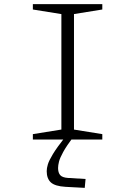

<svg xmlns="http://www.w3.org/2000/svg" viewBox="-20 -675 654 929"><path d="M277 -655H338V0H277ZM139 -629V-655H475V-629L307 -602ZM139 -26 307 -53 475 -26V0H139ZM206 153Q206 139 211.5 120.5Q217 102 236 70.5Q255 39 296 -13H335Q302 31 286 60Q270 89 265.5 107Q261 125 261 138Q261 160 271 172Q281 184 309 186L394 191L390 234L297 229Q246 226 226 207.5Q206 189 206 153Z"/></svg>

Font: Intel One Mono Light
Style: Regular
Weight: 300
Monospace: yes
Designer: Fred Shallcrass
Foundry: Frere-Jones Type LLC
Version: Version 1.004